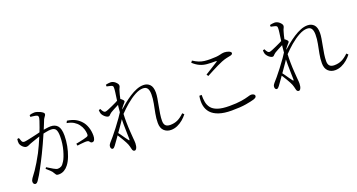

<svg xmlns="http://www.w3.org/2000/svg" viewBox="-47 -1467 4094 2199"><g transform="rotate(-20 2000.0 -367.0)"><path d="M293 -121Q334 -95 366.5 -76.5Q399 -58 415 -58Q439 -58 458 -69Q477 -80 497 -114Q509 -132 521 -162.5Q533 -193 543.5 -230.5Q554 -268 560 -311Q566 -354 566 -398Q566 -456 550.5 -481.5Q535 -507 492 -507Q467 -507 433 -500Q415 -497 398 -493Q396 -490 395 -487Q373 -436 348.5 -382.5Q324 -329 299 -278Q278 -235 258 -197Q238 -159 220 -125Q202 -91 185 -62Q168 -33 151 -9Q141 6 132.5 12Q124 18 115 18Q106 18 97.5 9.5Q89 1 89 -14Q89 -25 92.5 -34.5Q96 -44 104 -56Q133 -93 157 -128.5Q181 -164 206.5 -206.5Q232 -249 261 -303Q280 -340 301 -386Q322 -431 341 -478Q316 -470 294 -462Q263 -452 245 -445Q210 -433 195 -425Q180 -417 162 -417Q150 -417 135 -427Q120 -437 108.5 -452Q97 -467 93 -482Q91 -491 91 -507.5Q91 -524 94 -537L115 -541Q122 -521 130 -500.5Q138 -480 160 -480Q173 -480 199.5 -485.5Q226 -491 258.5 -498Q291 -505 324 -513Q342 -518 359 -522Q369 -547 378 -571Q394 -614 403.5 -644.5Q413 -675 413 -685Q413 -694 410.5 -700.5Q408 -707 397 -711Q386 -716 362 -719Q338 -722 321 -724V-746Q332 -750 347 -753Q362 -756 380 -756Q395 -756 413.5 -750.5Q432 -745 449.5 -736.5Q467 -728 478.5 -718.5Q490 -709 490 -700Q490 -690 485 -682Q480 -674 473.5 -665.5Q467 -657 461 -646Q451 -620 434 -579Q425 -557 415 -533Q426 -535 440 -537Q475 -543 501 -543Q556 -543 586 -508.5Q616 -474 616 -389Q616 -329 604 -266Q592 -203 571 -148Q550 -93 522 -57Q501 -29 471 -11Q441 7 403 7Q380 7 372 -3Q364 -13 354 -31Q350 -39 344 -46.5Q338 -54 324 -67.5Q310 -81 282 -105ZM687 -515 700 -540Q764 -530 802.5 -508.5Q841 -487 869 -454Q894 -426 910.5 -379.5Q927 -333 927 -276Q927 -248 918 -228Q909 -208 889 -208Q876 -208 870 -215Q864 -222 857.5 -230Q851 -238 837 -239Q827 -241 804.5 -239.5Q782 -238 758 -235.5Q734 -233 716 -230L711 -255Q728 -258 754.5 -263.5Q781 -269 806 -275Q831 -281 845 -286Q861 -291 864.5 -299.5Q868 -308 866 -328Q865 -347 856 -377Q847 -407 824 -438Q802 -467 770 -486.5Q738 -506 687 -515Z M1212 -456Q1202 -450 1194.5 -442Q1187 -434 1180.5 -428Q1174 -422 1165 -422Q1153 -422 1137 -432Q1121 -442 1108 -457.5Q1095 -473 1090 -488Q1087 -499 1086 -509Q1085 -519 1085 -529L1105 -535Q1116 -511 1127 -498.5Q1138 -486 1150 -486Q1160 -486 1185 -496Q1210 -506 1239.5 -519.5Q1269 -533 1294 -545Q1309 -553 1318 -558Q1320 -569 1321 -580Q1327 -622 1331.5 -654.5Q1336 -687 1336 -708Q1336 -725 1331.5 -730.5Q1327 -736 1313 -741Q1304 -743 1290.5 -746.5Q1277 -750 1261 -753L1260 -774Q1273 -777 1287 -779.5Q1301 -782 1317 -782Q1332 -782 1347 -776Q1362 -770 1374.5 -759Q1387 -748 1395 -736.5Q1403 -725 1403 -715Q1403 -700 1395.5 -688Q1388 -676 1380 -645Q1376 -632 1370 -609Q1365 -589 1360 -564Q1366 -560 1373 -555Q1382 -548 1389 -539.5Q1396 -531 1396 -525Q1396 -517 1388.5 -509.5Q1381 -502 1372 -491Q1361 -478 1349 -462Q1345 -455 1341 -449Q1340 -446 1340 -444Q1371 -471 1403 -498Q1446 -533 1490 -561.5Q1534 -590 1577 -607Q1620 -624 1661 -624Q1708 -624 1738 -593.5Q1768 -563 1768 -494Q1768 -466 1761.5 -426Q1755 -386 1746 -340Q1737 -294 1730 -248.5Q1723 -203 1723 -165Q1723 -125 1741.5 -107Q1760 -89 1797 -89Q1847 -89 1887 -107.5Q1927 -126 1970 -168L1989 -149Q1966 -119 1934 -92Q1902 -65 1864.5 -48.5Q1827 -32 1787 -32Q1736 -32 1702.5 -64Q1669 -96 1669 -159Q1669 -214 1680 -270.5Q1691 -327 1702 -383.5Q1713 -440 1713 -493Q1713 -541 1697 -565.5Q1681 -590 1643 -590Q1599 -590 1544.5 -560.5Q1490 -531 1432 -482Q1383 -440 1336 -391Q1333 -338 1334 -285Q1335 -223 1339 -172.5Q1343 -122 1345 -90Q1347 -73 1348 -58Q1349 -43 1349 -28Q1349 -13 1345.5 4.5Q1342 22 1334 35Q1326 48 1313 48Q1303 48 1295.5 40.5Q1288 33 1285 17Q1281 -1 1277.5 -14Q1274 -27 1268 -43Q1264 -54 1253 -74.5Q1242 -95 1228 -119Q1214 -143 1199 -166Q1193 -175 1188 -183Q1176 -166 1164 -149Q1137 -112 1116 -82Q1108 -72 1100.5 -65Q1093 -58 1084 -58Q1075 -58 1068.5 -66.5Q1062 -75 1062 -88Q1062 -100 1065.5 -109Q1069 -118 1082 -134Q1098 -151 1128.5 -187.5Q1159 -224 1195 -271Q1231 -318 1265 -366Q1286 -396 1303 -423Q1306 -457 1309 -488Q1311 -499 1312 -510Q1306 -507 1301 -504Q1276 -492 1253.5 -479.5Q1231 -467 1212 -456ZM1204 -206Q1214 -193 1225 -178Q1244 -150 1261 -126Q1278 -102 1287 -91Q1293 -83 1296 -85Q1299 -86 1300 -96Q1300 -126 1298 -173Q1296 -220 1296 -276Q1296 -309 1297 -341Q1286 -324 1274 -306Q1248 -268 1219 -227Q1212 -217 1204 -206Z M2251 -290 2223 -289Q2211 -225 2221 -172.5Q2231 -120 2265 -82.5Q2299 -45 2361 -24Q2423 -3 2515 -3Q2624 -3 2690.5 -14.5Q2757 -26 2790 -36Q2810 -43 2818.5 -50.5Q2827 -58 2827 -69Q2827 -78 2820.5 -84.5Q2814 -91 2803.5 -94.5Q2793 -98 2782 -98Q2769 -98 2739 -88.5Q2709 -79 2653.5 -70Q2598 -61 2509 -61Q2420 -61 2367.5 -79Q2315 -97 2290 -129Q2265 -161 2257.5 -202Q2250 -243 2251 -290ZM2265 -676Q2306 -639 2345 -621.5Q2384 -604 2429.5 -600Q2475 -596 2535 -597Q2546 -597 2547 -594Q2547 -592 2540 -587Q2511 -568 2467 -541Q2423 -514 2383 -489L2397 -467Q2430 -485 2468 -504.5Q2506 -524 2542 -542Q2578 -560 2602 -569Q2641 -584 2665.5 -589Q2690 -594 2710 -598Q2741 -604 2741 -623Q2741 -630 2733 -637Q2725 -644 2713 -648.5Q2701 -653 2686.5 -656Q2672 -659 2659 -659Q2646 -659 2633 -656.5Q2620 -654 2602 -649.5Q2584 -645 2556 -642.5Q2528 -640 2485 -640Q2446 -640 2413.5 -644Q2381 -648 2349.5 -660.5Q2318 -673 2281 -697Z M3212 -456Q3202 -450 3194.5 -442Q3187 -434 3180.5 -428Q3174 -422 3165 -422Q3153 -422 3137 -432Q3121 -442 3108 -457.5Q3095 -473 3090 -488Q3087 -499 3086 -509Q3085 -519 3085 -529L3105 -535Q3116 -511 3127 -498.5Q3138 -486 3150 -486Q3160 -486 3185 -496Q3210 -506 3239.5 -519.5Q3269 -533 3294 -545Q3309 -553 3318 -558Q3320 -569 3321 -580Q3327 -622 3331.5 -654.5Q3336 -687 3336 -708Q3336 -725 3331.5 -730.5Q3327 -736 3313 -741Q3304 -743 3290.5 -746.5Q3277 -750 3261 -753L3260 -774Q3273 -777 3287 -779.5Q3301 -782 3317 -782Q3332 -782 3347 -776Q3362 -770 3374.5 -759Q3387 -748 3395 -736.5Q3403 -725 3403 -715Q3403 -700 3395.5 -688Q3388 -676 3380 -645Q3376 -632 3370 -609Q3365 -589 3360 -564Q3366 -560 3373 -555Q3382 -548 3389 -539.5Q3396 -531 3396 -525Q3396 -517 3388.5 -509.5Q3381 -502 3372 -491Q3361 -478 3349 -462Q3345 -455 3341 -449Q3340 -446 3340 -444Q3371 -471 3403 -498Q3446 -533 3490 -561.5Q3534 -590 3577 -607Q3620 -624 3661 -624Q3708 -624 3738 -593.5Q3768 -563 3768 -494Q3768 -466 3761.5 -426Q3755 -386 3746 -340Q3737 -294 3730 -248.5Q3723 -203 3723 -165Q3723 -125 3741.5 -107Q3760 -89 3797 -89Q3847 -89 3887 -107.5Q3927 -126 3970 -168L3989 -149Q3966 -119 3934 -92Q3902 -65 3864.5 -48.5Q3827 -32 3787 -32Q3736 -32 3702.5 -64Q3669 -96 3669 -159Q3669 -214 3680 -270.5Q3691 -327 3702 -383.5Q3713 -440 3713 -493Q3713 -541 3697 -565.5Q3681 -590 3643 -590Q3599 -590 3544.5 -560.5Q3490 -531 3432 -482Q3383 -440 3336 -391Q3333 -338 3334 -285Q3335 -223 3339 -172.5Q3343 -122 3345 -90Q3347 -73 3348 -58Q3349 -43 3349 -28Q3349 -13 3345.5 4.5Q3342 22 3334 35Q3326 48 3313 48Q3303 48 3295.5 40.5Q3288 33 3285 17Q3281 -1 3277.5 -14Q3274 -27 3268 -43Q3264 -54 3253 -74.5Q3242 -95 3228 -119Q3214 -143 3199 -166Q3193 -175 3188 -183Q3176 -166 3164 -149Q3137 -112 3116 -82Q3108 -72 3100.5 -65Q3093 -58 3084 -58Q3075 -58 3068.5 -66.5Q3062 -75 3062 -88Q3062 -100 3065.5 -109Q3069 -118 3082 -134Q3098 -151 3128.5 -187.5Q3159 -224 3195 -271Q3231 -318 3265 -366Q3286 -396 3303 -423Q3306 -457 3309 -488Q3311 -499 3312 -510Q3306 -507 3301 -504Q3276 -492 3253.5 -479.5Q3231 -467 3212 -456ZM3204 -206Q3214 -193 3225 -178Q3244 -150 3261 -126Q3278 -102 3287 -91Q3293 -83 3296 -85Q3299 -86 3300 -96Q3300 -126 3298 -173Q3296 -220 3296 -276Q3296 -309 3297 -341Q3286 -324 3274 -306Q3248 -268 3219 -227Q3212 -217 3204 -206Z"/></g></svg>

Font: Early Summer Mincho Light
Style: Regular
Weight: 300
Designer: GuiWonder
Version: Version 1.002